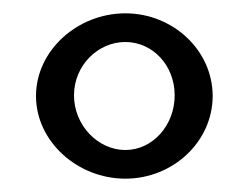

<svg xmlns="http://www.w3.org/2000/svg" viewBox="-20 -769 373 288"><path d="M34 -625C34 -557 96 -501 168 -501C240 -501 299 -557 299 -625C299 -693 240 -749 168 -749C96 -749 34 -693 34 -625ZM91 -626C91 -671 127 -706 168 -706C209 -706 242 -671 242 -626C242 -581 209 -544 168 -544C127 -544 91 -581 91 -626Z"/></svg>

Font: Charger Sport
Style: Df
Weight: 400
Designer: Jasper
Foundry: Cannot Into Space Fonts
Version: Version 1.1